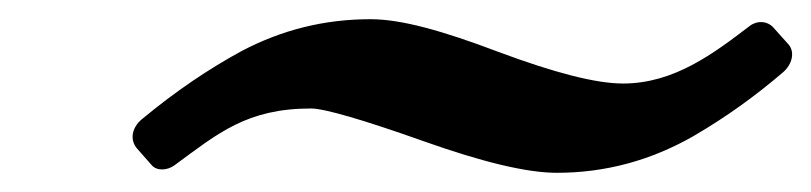

<svg xmlns="http://www.w3.org/2000/svg" viewBox="-20 -453 845 200"><path d="M366 -433C318 -433 274 -422 232 -400C197 -381 163 -358 128 -329C117 -320 115 -307 123 -298L138 -281C143 -275 154 -275 162 -281C207 -314 237 -340 304 -340C318 -340 359 -328 421 -306C483 -284 529 -273 560 -273C611 -273 658 -286 702 -311C738 -332 768 -354 796 -378C805 -386 808 -398 802 -406L785 -425C779 -431 769 -432 761 -426C723 -397 682 -366 629 -366C601 -366 558 -377 499 -399C441 -421 398 -433 366 -433Z"/></svg>

Font: DIN Rundschrift
Style: BreitKursiv
Weight: 400
Width: 7
Version: Version 1.027